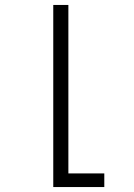

<svg xmlns="http://www.w3.org/2000/svg" viewBox="-20 -540 540 775"><path d="M195 215V-520H256V160H401V215Z"/></svg>

Font: Iosevka Light
Style: Regular
Weight: 300
Monospace: yes
Designer: Belleve Invis
Foundry: Belleve Invis
Version: Version 32.5.0; ttfautohint (v1.8.4)